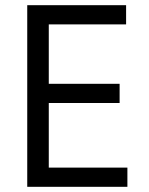

<svg xmlns="http://www.w3.org/2000/svg" viewBox="-20 -720 576 740"><path d="M85 -700H466V-626H168V-397H441V-323H168V-74H471V0H85Z"/></svg>

Font: PT Sans
Style: Regular
Weight: 400
Designer: A.Korolkova, O.Umpeleva, V.Yefimov
Foundry: ParaType Ltd
Version: Version 2.003